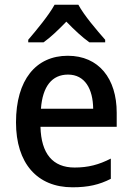

<svg xmlns="http://www.w3.org/2000/svg" viewBox="-20 -786 561 816"><path d="M313 -766H212C188 -722 136 -659 100 -617V-606H165C196 -628 228 -659 262 -694C296 -659 329 -628 360 -606H427V-617C391 -658 337 -721 313 -766ZM268 -549C133 -549 48 -447 48 -266C48 -92 138 10 288 10C355 10 402 -1 451 -26V-112C400 -86 355 -74 297 -74C204 -74 155 -133 152 -247H476V-307C476 -452 400 -549 268 -549ZM269 -469C341 -469 375 -408 376 -324H154C161 -419 201 -469 269 -469Z"/></svg>

Font: Noto Sans Thai Looped SemiCondensed Medium
Style: Regular
Weight: 500
Width: 4
Designer: Sasikarn Vongin, Ben Mitchell
Foundry: The Fontpad Ltd
Version: Version 1.001